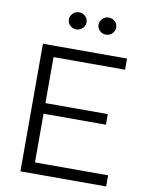

<svg xmlns="http://www.w3.org/2000/svg" viewBox="-98 -983 805 1052"><g transform="rotate(10 304.5 -457.0)"><path d="M567 -62V0H90V-710H558V-648H160V-392H507V-333H160V-62ZM305 -867Q305 -847 290.5 -833Q276 -819 256 -819Q236 -819 221.5 -832.5Q207 -846 207 -866Q207 -886 221.5 -900Q236 -914 256 -914Q276 -914 290.5 -900.5Q305 -887 305 -867ZM470 -867Q470 -847 455.5 -833Q441 -819 421 -819Q401 -819 386.5 -832.5Q372 -846 372 -866Q372 -886 386.5 -900Q401 -914 421 -914Q441 -914 455.5 -900.5Q470 -887 470 -867Z"/></g></svg>

Font: IngvarSans
Style: Regular
Weight: 400
Version: Version 1.000